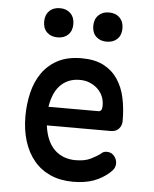

<svg xmlns="http://www.w3.org/2000/svg" viewBox="-55 -827 710 884"><g transform="rotate(5 300.0 -385.5)"><path d="M459 -141Q480 -141 493 -125.5Q506 -110 506 -91Q506 -80 501.5 -70.5Q497 -61 483 -48Q467 -34 449 -23Q431 -12 410 -4.5Q389 3 365.5 6.5Q342 10 316 10Q257 10 211.5 -10Q166 -30 135 -67Q104 -104 87.5 -156Q71 -208 71 -272Q71 -328 83.5 -380.5Q96 -433 124 -473Q152 -513 196.5 -536.5Q241 -560 306 -560Q367 -560 407.5 -539Q448 -518 473 -481Q498 -444 508.5 -395Q519 -346 519 -289Q519 -267 505.5 -252.5Q492 -238 469 -238H173Q178 -200 190.5 -172Q203 -144 222 -126Q241 -108 265.5 -99Q290 -90 318 -90Q361 -90 388 -103.5Q415 -117 430 -128Q438 -136 444.5 -138.5Q451 -141 459 -141ZM173 -324H406Q411 -324 416 -329.5Q421 -335 421 -353Q421 -373 413.5 -392Q406 -411 391 -426Q376 -441 354.5 -450.5Q333 -460 306 -460Q277 -460 254 -450Q231 -440 214.5 -422Q198 -404 188 -379.5Q178 -355 173 -324ZM413 -646Q383 -646 364.5 -664Q346 -682 346 -713Q346 -744 364.5 -762.5Q383 -781 413 -781Q444 -781 462.5 -762.5Q481 -744 481 -713Q481 -682 462.5 -664Q444 -646 413 -646ZM187 -646Q156 -646 137.5 -664Q119 -682 119 -713Q119 -744 137.5 -762.5Q156 -781 187 -781Q217 -781 235.5 -762.5Q254 -744 254 -713Q254 -682 235.5 -664Q217 -646 187 -646Z"/></g></svg>

Font: Maple Mono Normal NL Medium
Style: Regular
Weight: 500
Monospace: yes
Designer: subframe7536
Version: Version 7.000